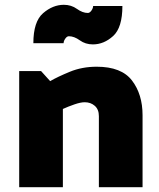

<svg xmlns="http://www.w3.org/2000/svg" viewBox="-20 -780 664 800"><path d="M245 -600H119Q119 -690 159.5 -725Q200 -760 246 -760Q277 -760 300.5 -743Q324 -726 346 -726Q354 -726 361 -736Q368 -746 368 -755H490Q490 -665 451.5 -630Q413 -595 367 -595Q336 -595 312.5 -612Q289 -629 267 -629Q259 -629 252 -619Q245 -609 245 -600ZM189 -442Q220 -460 271 -481Q322 -502 383 -502Q486 -502 530 -444.5Q574 -387 574 -300V0H392V-296Q392 -324 375 -339Q358 -354 333 -354Q316 -354 290 -345Q264 -336 242 -326V0H60V-484H151Z"/></svg>

Font: Palanquin Dark
Style: Bold
Weight: 700
Designer: Pria Ravichandran
Version: Version 1.000